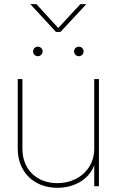

<svg xmlns="http://www.w3.org/2000/svg" viewBox="-20 -896 561 924"><path d="M255.9 7.8C333 7.8 404.8 -27.8 433.6 -100.1V0H456.1V-515.6H433.6V-179.7C433.6 -84 357.4 -14.6 255.9 -14.6C156.7 -14.6 87.9 -80.6 87.9 -179.7V-515.6H65.4V-179.7C65.4 -67.9 144 7.8 255.9 7.8ZM359.4 -625.5C372.1 -625.5 382.3 -635.7 382.3 -648.4C382.3 -661.1 372.1 -671.4 359.4 -671.4C346.7 -671.4 336.4 -661.1 336.4 -648.4C336.4 -635.7 346.7 -625.5 359.4 -625.5ZM162.1 -625.5C174.8 -625.5 185.1 -635.7 185.1 -648.4C185.1 -661.1 174.8 -671.4 162.1 -671.4C149.4 -671.4 139.2 -661.1 139.2 -648.4C139.2 -635.7 149.4 -625.5 162.1 -625.5ZM155.3 -876H126.5V-875.5L249.5 -742.2H271L395 -875.5V-876H366.7L260.3 -761.2Z"/></svg>

Font: Raveo Display Display Thin
Style: Regular
Weight: 100
Designer: Jakub Foglar, Rasmus Andersson (Inter)
Foundry: Jakubfoglar.com
Version: Version 1.100;Glyphs 3.2.3 (3260)